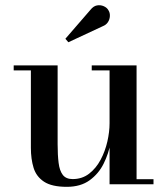

<svg xmlns="http://www.w3.org/2000/svg" viewBox="-20 -713 646 743"><path d="M238.5 10Q180.5 10 150.5 -9.8Q120.5 -29.5 110 -63.5Q99.5 -97.5 99.5 -141V-440.5H33V-460H203V-155Q203 -113 206.8 -82.8Q210.5 -52.5 223 -36.2Q235.5 -20 261 -20Q298 -20 325 -41Q352 -62 369.5 -95Q387 -128 395.5 -165.5Q404 -203 404 -236L416 -238Q416 -204 408.2 -161.5Q400.5 -119 381.2 -80Q362 -41 327 -15.5Q292 10 238.5 10ZM404 0V-440.5H335V-460H508.5V-19.5H574V0ZM244.5 -549.5 233 -563 330 -675Q341.5 -689.5 355.2 -692Q369 -694.5 381.5 -689Q394 -683.5 399.5 -673.5Q406 -663.5 405.2 -650.5Q404.5 -637.5 397.5 -627Q390.5 -616.5 377.5 -611.5Z"/></svg>

Font: Bodoni Moda Medium
Style: Regular
Weight: 500
Designer: Owen Earl
Foundry: indestructible type
Version: Version 2.005